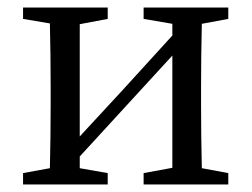

<svg xmlns="http://www.w3.org/2000/svg" viewBox="-20 -488 666 508"><path d="M360 -438V-468H584V-438L514 -425Q513 -388 512.5 -341.5Q512 -295 512 -260V-208Q512 -173 512.5 -127Q513 -81 514 -43L584 -30V0H360V-30L436 -44V-341L191 -74V-43L265 -30V0H41V-30L112 -43Q113 -81 113.5 -127Q114 -173 114 -208V-260Q114 -295 113.5 -341.5Q113 -388 112 -426L41 -438V-468H265V-438L191 -424V-127L302 -247L436 -394V-425Z"/></svg>

Font: Source Serif 4 Subhead
Style: Regular
Weight: 400
Designer: Frank Grießhammer
Foundry: Adobe Systems Incorporated
Version: Version 4.004;hotconv 1.0.117;makeotfexe 2.5.65602